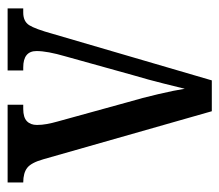

<svg xmlns="http://www.w3.org/2000/svg" viewBox="-56 -520 576 504"><g transform="rotate(-90 232.0 -268.0)"><path d="M66 -442Q57 -474 43.5 -484.5Q30 -495 5 -495V-536H209V-495H198Q176 -495 166 -485.5Q156 -476 156 -459Q156 -446 158.5 -432.5Q161 -419 165 -405L216 -220Q227 -183 237 -140Q247 -97 251 -71Q256 -91 265 -127.5Q274 -164 287 -208L336 -384Q350 -432 350 -460Q350 -495 307 -495H299V-536H462V-495H451Q428 -495 418 -479.5Q408 -464 395 -417L273 0H192Z"/></g></svg>

Font: Noto Serif Ethiopic ExtraCondensed
Style: Regular
Weight: 400
Width: 2
Designer: Monotype Design Team
Foundry: Monotype Imaging Inc.
Version: Version 2.102; ttfautohint (v1.8.4.7-5d5b)